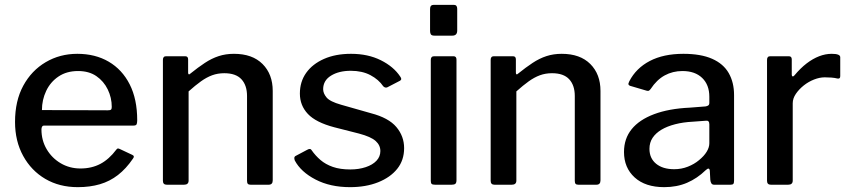

<svg xmlns="http://www.w3.org/2000/svg" viewBox="-20 -762 3510 792"><path d="M151 -228Q151 -183 172.5 -146.5Q194 -110 230.5 -88.5Q267 -67 312 -67Q358 -67 394 -86Q430 -105 460 -145Q463 -149 466 -149.5Q469 -150 475 -147L526 -123Q537 -118 528 -107Q500 -66 466.5 -40Q433 -14 392 -2Q351 10 301 10Q225 10 167 -24Q109 -58 75.5 -119Q42 -180 42 -259Q42 -346 76 -408.5Q110 -471 168.5 -505.5Q227 -540 299 -540Q373 -540 428.5 -507.5Q484 -475 515 -414Q546 -353 546 -266Q546 -257 544 -250.5Q542 -244 531 -244H161Q156 -244 153.5 -239.5Q151 -235 151 -228ZM424 -307Q435 -307 438 -310Q441 -313 441 -321Q441 -359 424.5 -393Q408 -427 377.5 -448Q347 -469 302 -469Q255 -469 221.5 -446.5Q188 -424 170.5 -387Q153 -350 153 -308Z M668 0Q652 0 652 -16V-515Q652 -530 665 -530H744Q756 -530 756 -517V-462Q756 -457 758.5 -455.5Q761 -454 766 -459Q797 -484 825 -502.5Q853 -521 882 -530.5Q911 -540 945 -540Q1021 -540 1063 -498Q1105 -456 1105 -387V-18Q1105 0 1088 0H1014Q1006 0 1002.5 -3.5Q999 -7 999 -16V-366Q999 -410 976 -435Q953 -460 905 -460Q878 -460 855 -451.5Q832 -443 809 -426.5Q786 -410 758 -385V-17Q758 0 739 0H668Z M1561 -406Q1542 -434 1508 -452Q1474 -470 1427 -470Q1378 -470 1345.5 -450Q1313 -430 1313 -394Q1313 -377 1327 -360Q1341 -343 1387 -330L1510 -295Q1583 -276 1615 -238Q1647 -200 1647 -151Q1647 -101 1618.5 -65.5Q1590 -30 1539.5 -10Q1489 10 1424 10Q1342 10 1281.5 -21.5Q1221 -53 1196 -100Q1194 -106 1194 -110.5Q1194 -115 1198 -118L1247 -144Q1254 -148 1258.5 -147.5Q1263 -147 1265 -143Q1281 -120 1302 -102Q1323 -84 1353 -73.5Q1383 -63 1425 -63Q1460 -63 1488.5 -72.5Q1517 -82 1533 -99Q1549 -116 1549 -139Q1549 -163 1529.5 -180.5Q1510 -198 1461 -211L1359 -237Q1283 -257 1250 -292Q1217 -327 1217 -376Q1217 -425 1243 -461.5Q1269 -498 1316.5 -519Q1364 -540 1428 -540Q1498 -540 1551 -513.5Q1604 -487 1631 -446Q1634 -442 1635 -437.5Q1636 -433 1630 -429L1578 -402Q1574 -400 1569.5 -401Q1565 -402 1561 -406Z M1863 -19Q1863 -8 1858.5 -4Q1854 0 1843 0H1775Q1764 0 1760.5 -3.5Q1757 -7 1757 -16V-515Q1757 -530 1771 -530H1851Q1863 -530 1863 -516ZM1866 -636Q1866 -615 1846 -615H1772Q1761 -615 1757.5 -620Q1754 -625 1754 -634V-725Q1754 -742 1769 -742H1852Q1866 -742 1866 -726Z M2020 0Q2004 0 2004 -16V-515Q2004 -530 2017 -530H2096Q2108 -530 2108 -517V-462Q2108 -457 2110.5 -455.5Q2113 -454 2118 -459Q2149 -484 2177 -502.5Q2205 -521 2234 -530.5Q2263 -540 2297 -540Q2373 -540 2415 -498Q2457 -456 2457 -387V-18Q2457 0 2440 0H2366Q2358 0 2354.5 -3.5Q2351 -7 2351 -16V-366Q2351 -410 2328 -435Q2305 -460 2257 -460Q2230 -460 2207 -451.5Q2184 -443 2161 -426.5Q2138 -410 2110 -385V-17Q2110 0 2091 0H2020Z M2891 -60Q2856 -26 2814 -8Q2772 10 2720 10Q2642 10 2598 -30Q2554 -70 2554 -135Q2554 -190 2585.5 -229Q2617 -268 2678 -291Q2739 -314 2826 -318L2890 -323Q2897 -324 2901.5 -327Q2906 -330 2906 -338V-363Q2906 -412 2876.5 -440.5Q2847 -469 2795 -469Q2755 -469 2722 -451Q2689 -433 2664 -395Q2660 -390 2657 -388Q2654 -386 2647 -388L2579 -408Q2574 -410 2572.5 -413.5Q2571 -417 2576 -427Q2604 -481 2660.5 -510.5Q2717 -540 2799 -540Q2871 -540 2917.5 -519.5Q2964 -499 2986 -460.5Q3008 -422 3008 -370V-17Q3008 -7 3005 -3.5Q3002 0 2993 0H2926Q2918 0 2914.5 -5.5Q2911 -11 2910 -20L2908 -58Q2906 -74 2891 -60ZM2906 -249Q2906 -266 2892 -264L2838 -260Q2798 -258 2765 -249.5Q2732 -241 2708.5 -227Q2685 -213 2672 -193.5Q2659 -174 2659 -148Q2659 -109 2686.5 -86.5Q2714 -64 2761 -64Q2791 -64 2817.5 -74.5Q2844 -85 2863 -101Q2884 -118 2895 -136Q2906 -154 2906 -171V-249Z M3160 0Q3152 0 3148 -4Q3144 -8 3144 -16V-515Q3144 -530 3157 -530H3234Q3246 -530 3246 -517V-454Q3246 -448 3249.5 -447Q3253 -446 3257 -451Q3282 -481 3307.5 -500.5Q3333 -520 3359 -530Q3385 -540 3411 -540Q3446 -540 3446 -526V-448Q3446 -436 3435 -438Q3423 -441 3409.5 -442Q3396 -443 3382 -443Q3361 -443 3338 -434Q3315 -425 3295.5 -409.5Q3276 -394 3263 -375Q3250 -356 3250 -336V-17Q3250 0 3231 0H3160Z"/></svg>

Font: Libre Franklin Thin Medium
Style: Regular
Weight: 500
Version: Version 3.000